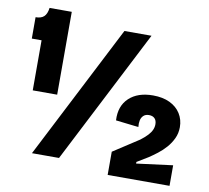

<svg xmlns="http://www.w3.org/2000/svg" viewBox="-82 -798 1011 929"><g transform="rotate(10 424.0 -333.5)"><path d="M77 -300V-546H29V-651Q56 -651 70 -664Q84 -677 88 -707H197V-300ZM126 0 464 -660H597L259 0ZM505 40V-74L631 -156Q652 -172 665 -186Q678 -200 684 -213.5Q690 -227 690 -241Q690 -260 680 -270Q670 -280 652 -280Q635 -280 625 -270.5Q615 -261 612 -246.5Q609 -232 611 -214L499 -227Q495 -297 537.5 -337Q580 -377 655 -377Q703 -377 737.5 -360.5Q772 -344 790.5 -314.5Q809 -285 809 -248Q809 -218 797 -192.5Q785 -167 766.5 -146Q748 -125 726.5 -108.5Q705 -92 687 -80L631 -46V-38L809 -61V40Z"/></g></svg>

Font: Bricolage Grotesque SemiCondensed
Style: Bold
Weight: 700
Width: 4
Designer: Mathieu Triay
Foundry: Atelier Triay
Version: Version 1.001;gftools[0.9.33.dev8+g029e19f]